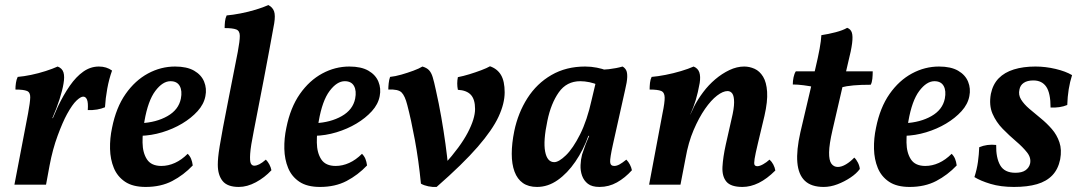

<svg xmlns="http://www.w3.org/2000/svg" viewBox="-20 -730 4271 759"><path d="M208 -467Q226 -460 231 -443.5Q236 -427 231 -399Q227 -374 215.5 -338Q204 -302 187 -263H189L209 -309Q231 -355 256 -391Q281 -427 309.5 -447Q338 -467 371 -467Q401 -467 423 -451Q411 -418 404 -379.5Q397 -341 395 -306Q381 -300 363.5 -297Q346 -294 327 -295Q329 -324 324 -336Q319 -348 309 -348Q299 -348 282.5 -332.5Q266 -317 245 -279Q228 -248 208 -194Q188 -140 176 -76L162 0H37L91 -282Q99 -325 99.5 -345Q100 -365 86.5 -370.5Q73 -376 41 -376Q41 -389 43 -402.5Q45 -416 50 -426Q74 -428 103 -434Q132 -440 160 -449Q188 -458 208 -467Z M556 9Q505 9 474.5 -11.5Q444 -32 430 -66Q416 -100 415 -141.5Q414 -183 423 -225Q439 -305 476.5 -358.5Q514 -412 565 -439.5Q616 -467 672 -467Q719 -467 747.5 -450.5Q776 -434 787 -407Q798 -380 792 -350Q786 -318 761 -290.5Q736 -263 700 -241.5Q664 -220 621 -207Q578 -194 534 -193L537 -243Q598 -246 642 -271Q686 -296 695 -340Q701 -371 690.5 -390Q680 -409 654 -409Q623 -409 594 -370.5Q565 -332 551 -251Q543 -207 543.5 -166.5Q544 -126 561 -100Q578 -74 618 -74Q645 -74 671.5 -86Q698 -98 722 -122Q731 -113 735.5 -102Q740 -91 742 -76Q706 -38 661 -14.5Q616 9 556 9Z M924 9Q879 9 860 -14.5Q841 -38 841 -79Q841 -92 842.5 -108.5Q844 -125 848.5 -152.5Q853 -180 861.5 -226Q870 -272 884.5 -344.5Q899 -417 920 -525Q928 -568 928 -588Q928 -608 914 -613.5Q900 -619 868 -619Q868 -632 869.5 -645.5Q871 -659 876 -669Q900 -671 931 -677Q962 -683 991.5 -692Q1021 -701 1041 -710Q1058 -701 1063.5 -685Q1069 -669 1064 -638Q1044 -527 1023.5 -420Q1003 -313 983 -211Q971 -152 969 -122.5Q967 -93 971.5 -84Q976 -75 985 -75Q994 -75 1005 -80.5Q1016 -86 1031 -99Q1039 -91 1045 -79.5Q1051 -68 1053 -57Q1026 -28 991.5 -9.5Q957 9 924 9Z M1245 9Q1194 9 1163.5 -11.5Q1133 -32 1119 -66Q1105 -100 1104 -141.5Q1103 -183 1112 -225Q1128 -305 1165.5 -358.5Q1203 -412 1254 -439.5Q1305 -467 1361 -467Q1408 -467 1436.5 -450.5Q1465 -434 1476 -407Q1487 -380 1481 -350Q1475 -318 1450 -290.5Q1425 -263 1389 -241.5Q1353 -220 1310 -207Q1267 -194 1223 -193L1226 -243Q1287 -246 1331 -271Q1375 -296 1384 -340Q1390 -371 1379.5 -390Q1369 -409 1343 -409Q1312 -409 1283 -370.5Q1254 -332 1240 -251Q1232 -207 1232.5 -166.5Q1233 -126 1250 -100Q1267 -74 1307 -74Q1334 -74 1360.5 -86Q1387 -98 1411 -122Q1420 -113 1424.5 -102Q1429 -91 1431 -76Q1395 -38 1350 -14.5Q1305 9 1245 9Z M1917 -468Q1946 -458 1960.5 -433.5Q1975 -409 1975 -365Q1975 -321 1951 -269Q1927 -217 1868.5 -149.5Q1810 -82 1706 9Q1690 10 1673 6.5Q1656 3 1644 -4Q1635 -96 1620 -177Q1605 -258 1590 -315Q1581 -351 1567.5 -364.5Q1554 -378 1515 -376Q1515 -386 1516.5 -400.5Q1518 -415 1522 -426Q1542 -428 1566.5 -435Q1591 -442 1614 -450.5Q1637 -459 1650 -467Q1667 -462 1676 -452.5Q1685 -443 1690.5 -425Q1696 -407 1703 -374Q1715 -321 1724.5 -266.5Q1734 -212 1741 -161Q1748 -110 1752 -67L1736 -79Q1800 -150 1829 -205.5Q1858 -261 1858 -299Q1858 -337 1841.5 -355Q1825 -373 1790 -375Q1785 -400 1790 -425Q1811 -429 1835.5 -436.5Q1860 -444 1882.5 -452.5Q1905 -461 1917 -468Z M2441 -467Q2450 -462 2455 -453Q2460 -444 2459.5 -425.5Q2459 -407 2451 -374L2403 -159Q2391 -105 2392 -89.5Q2393 -74 2408 -74Q2418 -74 2429 -80Q2440 -86 2456 -99Q2464 -91 2470 -79.5Q2476 -68 2478 -57Q2451 -27 2419 -9Q2387 9 2350 9Q2320 9 2304 -3.5Q2288 -16 2281 -35.5Q2274 -55 2275 -77.5Q2276 -100 2281 -119Q2285 -130 2290 -145Q2295 -160 2301.5 -175Q2308 -190 2313 -202L2347 -360L2324 -454Q2357 -453 2387 -456.5Q2417 -460 2441 -467ZM2377 -452 2343 -394Q2330 -401 2310.5 -405Q2291 -409 2274 -409Q2220 -409 2189 -365Q2158 -321 2144 -253Q2127 -173 2135 -131Q2143 -89 2171 -89Q2189 -89 2217 -116Q2245 -143 2273 -198.5Q2301 -254 2319 -336L2338 -416L2379 -409L2328 -193H2306Q2286 -137 2254.5 -91Q2223 -45 2184.5 -18Q2146 9 2103 9Q2069 9 2047 -6.5Q2025 -22 2014 -51.5Q2003 -81 2003 -122Q2003 -163 2013 -212Q2028 -284 2065 -342Q2102 -400 2160 -433.5Q2218 -467 2293 -467Q2317 -467 2339.5 -462.5Q2362 -458 2377 -452Z M2546 0 2599 -282Q2608 -325 2607.5 -345Q2607 -365 2593.5 -370.5Q2580 -376 2548 -376Q2548 -389 2549.5 -402.5Q2551 -416 2556 -426Q2580 -428 2611 -434Q2642 -440 2672 -449Q2702 -458 2722 -467Q2739 -460 2744.5 -444Q2750 -428 2746 -402Q2739 -363 2730.5 -335Q2722 -307 2709 -278L2690 -104L2670 0ZM2922 -467Q2943 -467 2963 -458Q2983 -449 2996.5 -427Q3010 -405 3012.5 -367Q3015 -329 3002 -272L2976 -163Q2966 -121 2963 -102Q2960 -83 2963 -78Q2966 -73 2974 -73Q2983 -73 2996.5 -80.5Q3010 -88 3022 -99Q3031 -91 3037 -79.5Q3043 -68 3045 -56Q3012 -23 2979.5 -7Q2947 9 2915 9Q2869 9 2851.5 -12Q2834 -33 2836 -70.5Q2838 -108 2849 -158L2872 -260Q2882 -301 2882 -325.5Q2882 -350 2875 -360Q2868 -370 2856 -370Q2838 -370 2814.5 -352Q2791 -334 2767 -299.5Q2743 -265 2722 -216Q2701 -167 2690 -104L2685 -226L2725 -311Q2739 -338 2760 -366Q2781 -394 2807.5 -416.5Q2834 -439 2863.5 -453Q2893 -467 2922 -467Z M3236 9Q3187 9 3161.5 -15.5Q3136 -40 3132 -88Q3128 -136 3144 -207L3203 -458Q3214 -504 3220 -537Q3226 -570 3227 -591Q3254 -595 3283 -602.5Q3312 -610 3329 -620Q3343 -615 3347.5 -601Q3352 -587 3348.5 -559Q3345 -531 3333 -484L3271 -216Q3258 -160 3257.5 -128Q3257 -96 3266.5 -83Q3276 -70 3292 -70Q3307 -70 3324.5 -80.5Q3342 -91 3357 -107Q3365 -100 3371.5 -87Q3378 -74 3379 -62Q3366 -44 3342 -28Q3318 -12 3290.5 -1.5Q3263 9 3236 9ZM3203 -385Q3180 -390 3156.5 -393Q3133 -396 3114 -396Q3114 -410 3117 -424.5Q3120 -439 3126 -448H3208ZM3303 -384 3309 -448H3430Q3430 -433 3428.5 -418.5Q3427 -404 3422 -395Q3383 -395 3354.5 -392.5Q3326 -390 3303 -384Z M3576 9Q3525 9 3494.5 -11.5Q3464 -32 3450 -66Q3436 -100 3435 -141.5Q3434 -183 3443 -225Q3459 -305 3496.5 -358.5Q3534 -412 3585 -439.5Q3636 -467 3692 -467Q3739 -467 3767.5 -450.5Q3796 -434 3807 -407Q3818 -380 3812 -350Q3806 -318 3781 -290.5Q3756 -263 3720 -241.5Q3684 -220 3641 -207Q3598 -194 3554 -193L3557 -243Q3618 -246 3662 -271Q3706 -296 3715 -340Q3721 -371 3710.5 -390Q3700 -409 3674 -409Q3643 -409 3614 -370.5Q3585 -332 3571 -251Q3563 -207 3563.5 -166.5Q3564 -126 3581 -100Q3598 -74 3638 -74Q3665 -74 3691.5 -86Q3718 -98 3742 -122Q3751 -113 3755.5 -102Q3760 -91 3762 -76Q3726 -38 3681 -14.5Q3636 9 3576 9Z M4073 -467Q4113 -467 4153 -457.5Q4193 -448 4218 -433Q4201 -380 4199 -315Q4185 -309 4168 -306.5Q4151 -304 4133 -305Q4133 -362 4116 -387Q4099 -412 4065 -412Q4041 -412 4027 -402.5Q4013 -393 4010 -376Q4005 -355 4016.5 -336.5Q4028 -318 4049 -300Q4070 -282 4094 -262.5Q4118 -243 4138 -220Q4158 -197 4168 -167.5Q4178 -138 4171 -100Q4163 -61 4140 -37Q4117 -13 4079.5 -2Q4042 9 3988 9Q3936 9 3896 -3Q3856 -15 3832 -30Q3842 -61 3846 -90.5Q3850 -120 3851 -148Q3882 -161 3918 -157Q3917 -106 3934 -76.5Q3951 -47 3994 -47Q4020 -47 4034 -57Q4048 -67 4052 -83Q4057 -106 4040 -127.5Q4023 -149 3996.5 -171.5Q3970 -194 3944 -220.5Q3918 -247 3903.5 -280.5Q3889 -314 3897 -359Q3905 -397 3928 -420.5Q3951 -444 3988 -455.5Q4025 -467 4073 -467Z"/></svg>

Font: Vollkorn SemiBold
Style: Italic
Weight: 600
Italic angle: -11°
Designer: Friedrich Althausen
Foundry: Friedrich Althausen
Version: Version 5.000